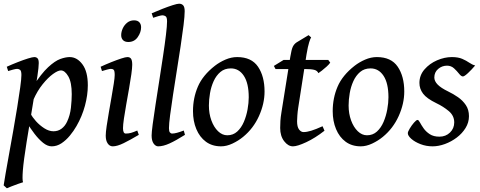

<svg xmlns="http://www.w3.org/2000/svg" viewBox="-25 -762 2563 1026"><path d="M444.3 -306.2Q444.3 -254.4 429 -197.3Q413.6 -140.1 383.8 -88.4Q369.1 -62.5 348.6 -37.6Q328.1 -12.7 303.5 3.7Q278.8 20 251.5 20Q228.5 20 205.1 1Q181.6 -18.1 159.4 -47.1Q137.2 -76.2 118.7 -106.9L138.7 -154.8Q147.5 -136.2 167.2 -114.3Q187 -92.3 211.9 -76.4Q236.8 -60.5 260.7 -60.5Q285.2 -60.5 303.7 -74.2Q322.3 -87.9 333.5 -111.8Q349.6 -146 354 -186.3Q358.4 -226.6 358.4 -258.8Q358.4 -321.8 340.1 -353.8Q321.8 -385.7 300.3 -385.7Q284.7 -385.7 258.1 -366.5Q231.4 -347.2 202.9 -311.8Q174.3 -276.4 153.3 -228.5L150.4 -298.8Q195.8 -369.1 232.2 -402.8Q268.6 -436.5 297.1 -446.8Q325.7 -457 347.2 -457Q386.7 -457 415.5 -418.2Q444.3 -379.4 444.3 -306.2ZM182.1 -424.8Q182.1 -403.8 175 -356.4Q168 -309.1 153.6 -223.6Q139.2 -138.2 117.2 -2.9Q101.1 97.7 97.2 148.2Q93.3 198.7 98.1 211.9Q88.9 214.4 71.5 220.7Q54.2 227.1 37.1 233.6Q20 240.2 11.7 244.1L-5.4 228.5Q-2.9 210 4.9 165.5Q12.7 121.1 23.4 61.5Q34.2 2 45.7 -63Q57.1 -127.9 66.9 -188.2Q76.7 -248.5 83 -294.7Q89.4 -340.8 89.4 -361.3Q89.4 -383.8 82 -388.9Q74.7 -394 66.4 -394Q59.6 -394 43.2 -389.6Q26.9 -385.3 18.6 -382.3L11.2 -405.3Q39.1 -418 69.6 -429.9Q100.1 -441.9 124.5 -449.5Q148.9 -457 158.2 -457Q168.9 -457 175.5 -450.4Q182.1 -443.8 182.1 -424.8Z M729 -616.2Q729 -589.4 710.9 -563.5Q692.9 -537.6 660.6 -537.6Q642.1 -537.6 632.3 -547.6Q622.6 -557.6 622.6 -574.2Q622.6 -591.8 630.9 -610.1Q639.2 -628.4 654.8 -640.9Q670.4 -653.3 691.4 -653.3Q710 -653.3 719.5 -643.1Q729 -632.8 729 -616.2ZM716.8 -41.5Q670.9 -14.2 636 2.9Q601.1 20 577.6 20Q561 20 550.5 4.6Q540 -10.7 540 -37.1Q540 -54.7 544.9 -88.1Q549.8 -121.6 556.9 -162.4Q564 -203.1 571 -243.4Q578.1 -283.7 583 -315.4Q587.9 -347.2 587.9 -361.3Q587.9 -383.8 582.5 -388.9Q577.1 -394 567.9 -394Q562 -394 547.1 -390.1Q532.2 -386.2 520 -382.3L512.7 -405.3Q540 -418 569.3 -429.7Q598.6 -441.4 622.3 -449.2Q646 -457 655.8 -457Q669.4 -457 675.5 -447.8Q681.6 -438.5 681.6 -416Q681.6 -398.9 676.8 -364.7Q671.9 -330.6 664.6 -288.6Q657.2 -246.6 649.7 -204.3Q642.1 -162.1 637.2 -128.2Q632.3 -94.2 632.3 -77.1Q632.3 -48.3 647 -48.3Q662.1 -48.3 675.3 -52Q688.5 -55.7 708.5 -64.5Z M963.4 -41.5Q915.5 -11.2 881.3 4.4Q847.2 20 820.3 20Q806.6 20 795.9 5.1Q785.2 -9.8 785.2 -38.1Q785.2 -54.2 791 -98.6Q796.9 -143.1 806.4 -204.3Q815.9 -265.6 826.4 -333Q836.9 -400.4 846.4 -463.6Q856 -526.9 861.8 -575.7Q867.7 -624.5 867.7 -647.5Q867.7 -669.9 859.9 -675Q852.1 -680.2 842.8 -680.2Q836.9 -680.2 821.3 -675.8Q805.7 -671.4 793.5 -667L785.6 -690.9Q813 -703.1 843.3 -714.8Q873.5 -726.6 897.9 -734.4Q922.4 -742.2 932.1 -742.2Q945.8 -742.2 953.9 -733.4Q961.9 -724.6 961.9 -702.1Q961.9 -676.8 955.8 -627.4Q949.7 -578.1 940.2 -515.1Q930.7 -452.1 919.9 -385Q909.2 -317.9 899.7 -255.9Q890.1 -193.8 884 -146.5Q877.9 -99.1 877.9 -77.1Q877.9 -60.5 882.8 -54.4Q887.7 -48.3 895 -48.3Q915.5 -48.3 957 -64.5Z M1388.7 -272.9Q1388.7 -208 1358.9 -141.8Q1329.1 -75.7 1274.4 -30.8Q1249 -9.8 1217.3 5.1Q1185.5 20 1156.2 20Q1108.9 20 1075.4 -4.6Q1042 -29.3 1024.2 -72Q1006.3 -114.7 1006.3 -168Q1006.3 -237.8 1032.2 -298.6Q1058.1 -359.4 1123 -410.2Q1147.9 -429.7 1179.4 -443.4Q1210.9 -457 1242.2 -457Q1318.8 -457 1353.8 -405.5Q1388.7 -354 1388.7 -272.9ZM1304.2 -242.2Q1304.2 -316.9 1278.1 -356.7Q1252 -396.5 1208.5 -396.5Q1175.3 -396.5 1152.8 -377.4Q1130.4 -358.4 1116.7 -328.4Q1103 -298.3 1097.2 -263.9Q1091.3 -229.5 1091.3 -198.2Q1091.3 -154.8 1104.5 -118.7Q1117.7 -82.5 1140.1 -60.8Q1162.6 -39.1 1189.5 -39.1Q1220.7 -39.1 1242.7 -59.1Q1264.6 -79.1 1278.1 -110.6Q1291.5 -142.1 1297.9 -177.2Q1304.2 -212.4 1304.2 -242.2Z M1739.7 -427.2Q1733.4 -418 1720.5 -406.2Q1707.5 -394.5 1694.8 -384.5Q1682.1 -374.5 1676.3 -371.1Q1670.4 -384.8 1653.8 -388.9Q1637.2 -393.1 1602.5 -393.1H1447.3L1438.5 -409.7L1490.7 -441.9H1729ZM1709 -63.5Q1659.2 -24.4 1611.6 -2.2Q1564 20 1540.5 20Q1514.6 20 1493.4 -7.6Q1472.2 -35.2 1472.2 -78.1Q1472.2 -96.7 1473.4 -116Q1474.6 -135.3 1479 -162.1L1526.4 -459Q1532.7 -498 1539.8 -512.5Q1546.9 -526.9 1560.1 -535.6L1624 -574.2L1637.7 -562Q1634.3 -558.6 1627.2 -536.4Q1620.1 -514.2 1612.8 -470.2L1568.4 -185.1Q1565.4 -166 1564 -145Q1562.5 -124 1562.5 -114.3Q1562.5 -84 1573 -70.1Q1583.5 -56.2 1597.2 -56.2Q1614.3 -56.2 1638.2 -63.5Q1662.1 -70.8 1698.7 -87.4Z M2135.3 -272.9Q2135.3 -208 2105.5 -141.8Q2075.7 -75.7 2021 -30.8Q1995.6 -9.8 1963.9 5.1Q1932.1 20 1902.8 20Q1855.5 20 1822 -4.6Q1788.6 -29.3 1770.8 -72Q1752.9 -114.7 1752.9 -168Q1752.9 -237.8 1778.8 -298.6Q1804.7 -359.4 1869.6 -410.2Q1894.5 -429.7 1926 -443.4Q1957.5 -457 1988.8 -457Q2065.4 -457 2100.3 -405.5Q2135.3 -354 2135.3 -272.9ZM2050.8 -242.2Q2050.8 -316.9 2024.7 -356.7Q1998.5 -396.5 1955.1 -396.5Q1921.9 -396.5 1899.4 -377.4Q1877 -358.4 1863.3 -328.4Q1849.6 -298.3 1843.8 -263.9Q1837.9 -229.5 1837.9 -198.2Q1837.9 -154.8 1851.1 -118.7Q1864.3 -82.5 1886.7 -60.8Q1909.2 -39.1 1936 -39.1Q1967.3 -39.1 1989.3 -59.1Q2011.2 -79.1 2024.7 -110.6Q2038.1 -142.1 2044.4 -177.2Q2050.8 -212.4 2050.8 -242.2Z M2514.2 -412.1Q2495.6 -390.1 2476.1 -371.8Q2456.5 -353.5 2448.7 -353.5Q2439.5 -353.5 2428.2 -367.9Q2417 -382.3 2401.4 -396.7Q2385.7 -411.1 2363.8 -411.1Q2336.9 -411.1 2316.4 -393.6Q2295.9 -376 2295.9 -347.7Q2295.9 -328.6 2313.5 -310.3Q2331.1 -292 2370.6 -272.9Q2397 -260.3 2422.4 -242.7Q2447.8 -225.1 2464.4 -200.4Q2481 -175.8 2481 -141.1Q2481 -107.4 2462.9 -78.1Q2444.8 -48.8 2415.8 -26.9Q2386.7 -4.9 2352.5 7.6Q2318.4 20 2286.6 20Q2252.4 20 2222.2 8.3Q2191.9 -3.4 2173.1 -20Q2154.3 -36.6 2154.3 -50.3Q2154.3 -58.1 2164.6 -75.2Q2174.8 -92.3 2187.3 -106.7Q2199.7 -121.1 2206.5 -121.1Q2211.9 -121.1 2219 -107.7Q2226.1 -94.2 2238.5 -76.4Q2251 -58.6 2271.2 -45.2Q2291.5 -31.7 2323.2 -31.7Q2356.9 -31.7 2379.6 -53.7Q2402.3 -75.7 2402.3 -107.9Q2402.3 -144 2373 -168.5Q2343.8 -192.9 2307.1 -210.4Q2255.4 -235.4 2235.8 -261.5Q2216.3 -287.6 2216.3 -318.8Q2216.3 -359.9 2243.4 -391.1Q2270.5 -422.4 2310.5 -439.7Q2350.6 -457 2389.6 -457Q2423.3 -457 2445.1 -447.5Q2466.8 -438 2482.7 -427Q2498.5 -416 2514.2 -412.1Z"/></svg>

Font: Gentium Book Plus
Style: Italic
Weight: 400
Italic angle: -8°
Designer: Victor Gaultney, Annie Olsen, Iska Routamaa, Becca Hirsbrunner
Foundry: SIL International
Version: Version 6.101